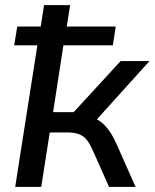

<svg xmlns="http://www.w3.org/2000/svg" viewBox="-20 -725 600 745"><path d="M39 0 125 -549H35L47 -622H138L151 -705H252L239 -622H429L418 -549H226L186 -290H266L448 -488H560L356 -262Q399 -239 430 -171L506 0H403L338 -146Q321 -184 300 -197.5Q279 -211 245 -211H173L140 0Z"/></svg>

Font: Nunito Sans SemiBold
Style: Italic
Weight: 600
Italic angle: -9°
Designer: Vernon Adams
Foundry: Vernon Adams
Version: Version 3.006; ttfautohint (v1.8.3)